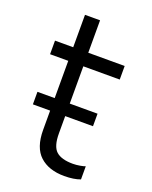

<svg xmlns="http://www.w3.org/2000/svg" viewBox="-132 -753 663 837"><g transform="rotate(20 200.0 -334.5)"><path d="M185.1 -529.8H354V-466.8H185.1V-293.9H314V-235.8H185.1V-155.8Q185.1 -95.7 209.5 -73.7Q233.9 -51.8 287.1 -51.8Q302.7 -51.8 320.3 -54.9Q337.9 -58.1 344.2 -61V0Q314.5 11.2 270 11.2Q198.2 11.2 156.7 -26.6Q115.2 -64.5 115.2 -147V-235.8H35.2V-293.9H115.2V-466.8H30.8V-529.8H115.2V-680.2H185.1Z"/></g></svg>

Font: Cooper Hewitt
Style: Book
Weight: 705
Designer: Village Type and Design LLC
Foundry: Cooper Hewitt Smithsonian Design Museum
Version: 1.000